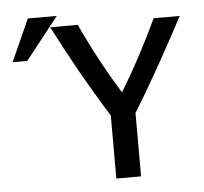

<svg xmlns="http://www.w3.org/2000/svg" viewBox="-53 -799 911 859"><g transform="rotate(-5 403.0 -370.0)"><path d="M546 4H435V-279C345 -423 269 -560 199 -696H323C372 -589 432 -478 494 -378C555 -478 614 -589 664 -696H781C709 -561 633 -421 546 -281ZM84 -555H18L103 -744H233Z"/></g></svg>

Font: Repo Medium
Style: Regular
Weight: 500
Designer: Stefan Peev
Foundry: Context Ltd
Version: Version 1.502